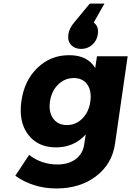

<svg xmlns="http://www.w3.org/2000/svg" viewBox="-20 -854 735 1075"><path d="M65.9 129.9 143.1 13.2Q211.9 66.9 301.8 66.9Q363.8 66.9 403.8 36.9Q443.8 6.8 451.2 -43.9L460 -101.1Q394 -28.8 293.9 -28.8Q191.4 -28.8 137.2 -100.8Q83 -172.9 100.1 -290Q116.7 -404.3 190.2 -474.6Q263.7 -544.9 365.2 -544.9Q468.3 -546.4 513.2 -473.1L522.9 -539.1H694.8L624 -48.8Q607.4 64.9 517.3 133.1Q427.2 201.2 295.9 201.2Q228 201.2 168.9 181.9Q109.9 162.6 65.9 129.9ZM259.8 -285.2Q251.5 -227.1 277.8 -190.4Q304.2 -153.8 355 -153.8Q404.8 -153.8 441.2 -190.4Q477.5 -227.1 485.8 -285.2Q494.1 -344.7 468.8 -380.9Q443.4 -417 393.1 -417Q342.3 -417 305.2 -380.4Q268.1 -343.8 259.8 -285.2ZM362.8 -662.1Q368.2 -696.3 395 -728L482.9 -834H564.9L504.9 -728Q534.2 -705.6 527.8 -663.1Q522.9 -626.5 496.6 -603.3Q470.2 -580.1 434.1 -580.1Q399.4 -580.1 378.4 -602.1Q357.4 -624 362.8 -662.1Z"/></svg>

Font: Trueno
Style: Bold Italic
Weight: 700
Designer: Julieta Ulanovsky
Foundry: Julieta Ulanovsky
Version: Version 3.001b | FøM Fix